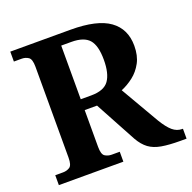

<svg xmlns="http://www.w3.org/2000/svg" viewBox="-126 -840 964 965"><g transform="rotate(-20 355.5 -357.0)"><path d="M28 0V-53H70Q90 -53 105.5 -63Q121 -73 121 -113V-600Q121 -640 105.5 -650.5Q90 -661 70 -661H28V-714H350Q492 -714 558 -666.5Q624 -619 624 -529Q624 -476 604 -439Q584 -402 553 -378Q522 -354 488 -340L607 -135Q633 -92 656 -72.5Q679 -53 707 -53H711V0H678Q618 0 578 -7Q538 -14 511.5 -33.5Q485 -53 464 -90L345 -310H279V-113Q279 -73 294.5 -63Q310 -53 330 -53H373V0ZM335 -368Q404 -368 430 -405Q456 -442 456 -515Q456 -591 428 -623Q400 -655 333 -655H279V-368Z"/></g></svg>

Font: Noto Serif Khojki
Style: Regular
Weight: 400
Designer: Juan Bruce
Version: Version 2.002